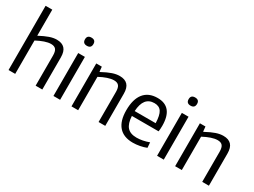

<svg xmlns="http://www.w3.org/2000/svg" viewBox="-53 -1446 2767 2092"><g transform="rotate(30 1330.0 -399.5)"><path d="M71 -808H155V-480Q223 -516 271.5 -533Q320 -550 363 -550Q429 -550 462.5 -514.5Q496 -479 496 -404V0H412V-378Q412 -432 393 -455Q374 -478 332 -478Q296 -478 251 -462.5Q206 -447 155 -420V0H71Z M678 -655Q625 -655 625 -707Q625 -758 678 -758Q731 -758 731 -707Q731 -655 678 -655ZM636 -540H720V0H636Z M863 -540H933L939 -479H944Q979 -498 1008.5 -511.5Q1038 -525 1063 -533.5Q1088 -542 1110.5 -546Q1133 -550 1155 -550Q1221 -550 1254.5 -514.5Q1288 -479 1288 -404V0H1204V-378Q1204 -432 1185 -455Q1166 -478 1124 -478Q1088 -478 1042.5 -462.5Q997 -447 947 -420V0H863Z M1638 9Q1521 9 1461 -60Q1401 -129 1401 -262Q1401 -402 1460 -475.5Q1519 -549 1632 -549Q1826 -549 1826 -310Q1826 -287 1824.5 -270Q1823 -253 1821 -239H1485Q1490 -145 1528.5 -102Q1567 -59 1646 -59Q1682 -59 1721.5 -66.5Q1761 -74 1801 -89L1806 -23Q1770 -8 1725 0.5Q1680 9 1638 9ZM1630 -483Q1495 -483 1485 -300H1749Q1746 -398 1718.5 -440.5Q1691 -483 1630 -483Z M1982 -655Q1929 -655 1929 -707Q1929 -758 1982 -758Q2035 -758 2035 -707Q2035 -655 1982 -655ZM1940 -540H2024V0H1940Z M2167 -540H2237L2243 -479H2248Q2283 -498 2312.5 -511.5Q2342 -525 2367 -533.5Q2392 -542 2414.5 -546Q2437 -550 2459 -550Q2525 -550 2558.5 -514.5Q2592 -479 2592 -404V0H2508V-378Q2508 -432 2489 -455Q2470 -478 2428 -478Q2392 -478 2346.5 -462.5Q2301 -447 2251 -420V0H2167Z"/></g></svg>

Font: Encode Sans Narrow
Style: Regular
Weight: 400
Designer: Pablo Impallari, Andres Torresi
Foundry: Pablo Impallari, Andres Torresi
Version: Version 1.000; ttfautohint (v1.00) -l 8 -r 50 -G 200 -x 14 -